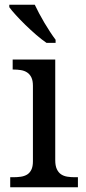

<svg xmlns="http://www.w3.org/2000/svg" viewBox="-20 -786 360 806"><path d="M36.1 -42Q52.7 -42 67.6 -44.2Q82.5 -46.4 93.8 -53.2Q105 -60.1 111.6 -73.5Q118.2 -86.9 118.2 -108.9V-425.8Q118.2 -447.8 111.6 -461.2Q105 -474.6 93.8 -481.9Q82.5 -489.3 67.6 -491.7Q52.7 -494.1 36.1 -494.1H33.2V-536.1H211.9V-113.8Q211.9 -90.3 218.5 -76.2Q225.1 -62 236.1 -54.4Q247.1 -46.9 262.2 -44.4Q277.3 -42 293.9 -42H307.1V0H22.9V-42ZM213.4 -606H175.3Q155.3 -619.6 131.8 -639.9Q108.4 -660.2 86.4 -681.6Q64.5 -703.1 46.4 -722.9Q28.3 -742.7 19 -755.9V-766.1H126Q133.8 -749.5 144.3 -729.7Q154.8 -710 166.5 -690.2Q178.2 -670.4 190.4 -651.9Q202.6 -633.3 213.4 -619.1Z"/></svg>

Font: Noto Serif
Style: Regular
Weight: 400
Designer: Monotype Design team
Foundry: Monotype Imaging Inc.
Version: Version 1.02